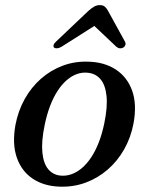

<svg xmlns="http://www.w3.org/2000/svg" viewBox="-20 -705 570 736"><path d="M318.1 -468.6Q380.1 -467.1 423.8 -438.5Q467.5 -409.9 486.4 -357.9Q505.2 -305.8 492 -233Q481.9 -178.4 456.1 -132.8Q430.3 -87.3 392.4 -54.6Q354.5 -21.9 307.9 -4.8Q261.3 12.3 209.3 10.5Q148.8 8.7 105.9 -19.7Q62.9 -48.2 44.6 -100.5Q26.3 -152.8 39 -225.1Q49.4 -280 74.7 -325.4Q100.1 -370.8 137.4 -403.5Q174.7 -436.2 220.7 -453.3Q266.7 -470.4 318.1 -468.6ZM211.4 -31.9Q233.2 -29.7 254.1 -37.2Q275 -44.6 294.2 -60.9Q313.3 -77.2 329.6 -101.9Q346 -126.6 358.8 -159.5Q371.6 -192.5 379.9 -232.8Q392.8 -295.7 388.3 -337.5Q383.9 -379.3 365.3 -401.3Q346.6 -423.4 316 -426.2Q294.5 -428.4 274.2 -420.9Q253.9 -413.5 235.2 -397.2Q216.5 -380.9 200.5 -356.2Q184.4 -331.5 171.9 -298.6Q159.4 -265.6 151.1 -225.3Q138.2 -162.6 142.4 -120.7Q146.5 -78.8 164.5 -56.9Q182.5 -35 211.4 -31.9ZM366.3 -621.2H325.1L426.3 -525.5Q432.7 -520.3 440 -519.8Q447.2 -519.3 453.2 -523Q458.5 -526.5 460.6 -532.7Q462.7 -538.9 458.5 -546.4L394 -663.6Q388.2 -674.2 381.4 -679.8Q374.6 -685.4 362.9 -685.4Q351 -685.4 341.1 -679.8Q331.1 -674.2 319.2 -663.6L195.7 -546.4Q187.4 -538.9 185.6 -532.7Q183.8 -526.5 186.9 -523Q191.2 -519.3 198.6 -519.8Q206 -520.3 215.4 -525.5Z"/></svg>

Font: Fraunces Wonky
Style: Italic
Weight: 900
Italic angle: -16°
Version: Version 1.000;[b76b70a41]